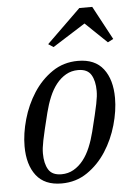

<svg xmlns="http://www.w3.org/2000/svg" viewBox="-54 -805 605 859"><g transform="rotate(-5 248.0 -375.5)"><path d="M191 -29Q221 -29 245.5 -43Q270 -57 289 -81Q308 -105 321.5 -137.5Q335 -170 344 -206Q355 -250 362 -279.5Q369 -309 373 -329Q377 -349 378.5 -362Q380 -375 380 -387Q380 -432 363.5 -459.5Q347 -487 305 -487Q275 -487 250.5 -473Q226 -459 207 -435Q188 -411 174.5 -378.5Q161 -346 152 -310Q141 -266 134 -236.5Q127 -207 123 -187Q119 -167 117.5 -154Q116 -141 116 -129Q116 -84 132.5 -56.5Q149 -29 191 -29ZM188 12Q112 12 74.5 -36.5Q37 -85 37 -168Q37 -225 55 -288.5Q73 -352 107.5 -405.5Q142 -459 192.5 -493.5Q243 -528 308 -528Q384 -528 421.5 -479.5Q459 -431 459 -348Q459 -291 441 -227.5Q423 -164 388.5 -110.5Q354 -57 303.5 -22.5Q253 12 188 12ZM182 -614 335 -763H393L474 -612L449 -599L352 -692L205 -599Z"/></g></svg>

Font: IBM Plex Serif
Style: Italic
Weight: 400
Italic angle: -14°
Designer: Mike Abbink, Paul van der Laan, Pieter van Rosmalen
Foundry: Bold Monday
Version: Version 3.001